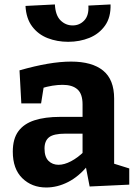

<svg xmlns="http://www.w3.org/2000/svg" viewBox="-20 -819 609 851"><path d="M485.9 -71.2 466.5 -99.4 552.9 -72.4V-0.6L377.3 7.6L358.9 -87.6L368.5 -84.6Q329.1 -36.4 281.7 -12.2Q234.3 12 184.9 12Q120.9 12 78.8 -29.2Q36.7 -70.4 36.7 -146.8Q36.7 -203.6 61.3 -237.1Q85.9 -270.6 132.7 -285.8Q179.5 -301 246.9 -301H355.3L345.9 -290.4V-356.4Q345.9 -402.8 323.3 -422.9Q300.7 -443 257.5 -443Q236.5 -443 212.4 -439.2Q188.3 -435.4 160.7 -426.8L175.1 -442.4L162.1 -360.6H74.5L66.5 -507.2Q134.3 -526.6 191 -536.3Q247.7 -546 294.9 -546Q388.1 -546 437 -506.2Q485.9 -466.4 485.9 -382ZM177.3 -160.6Q177.3 -123.6 194.9 -106.1Q212.5 -88.6 239.3 -88.6Q264.9 -88.6 294.8 -104.3Q324.7 -120 351.9 -146.8L345.9 -123V-237L355.7 -226.6H269.7Q217.7 -226.6 197.5 -210.6Q177.3 -194.6 177.3 -160.6ZM282.3 -633.7Q233 -633.7 191.2 -650Q149.3 -666.3 122.7 -701.5Q96 -736.7 93 -792.7L223.3 -799.3Q225.7 -751 248.3 -728.7Q271 -706.3 302 -706.3Q333 -706.3 353.8 -728.7Q374.7 -751 371.7 -794.3L470 -799.3Q471.7 -742.3 445.5 -705.5Q419.3 -668.7 376.2 -651.2Q333 -633.7 282.3 -633.7Z"/></svg>

Font: Bitter Thin
Style: Regular
Weight: 100
Designer: Sol Matas, and Bitter project Authors
Foundry: Sol Matas
Version: Version 2.002